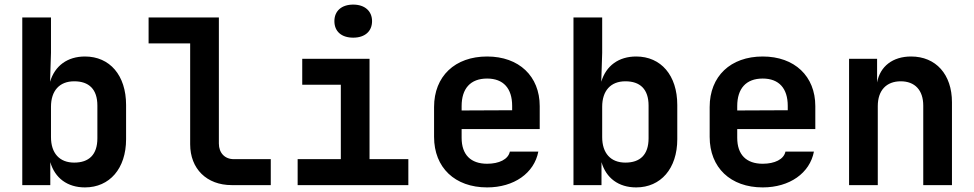

<svg xmlns="http://www.w3.org/2000/svg" viewBox="-20 -806 4240 836"><path d="M350 10C457 10 529 -72 529 -200V-349C529 -478 458 -560 350 -560C274 -560 219 -520 198 -450L202 -576V-730H77V0H199V-100C219 -31 273 10 350 10ZM303 -98C239 -98 202 -139 202 -209V-341C202 -411 239 -452 303 -452C367 -452 404 -418 404 -346V-204C404 -132 367 -98 303 -98Z M989 0H1159V-113H998C959 -113 933 -140 933 -181V-730H627V-617H808V-178C808 -71 880 0 989 0Z M1518 -642C1568 -642 1600 -669 1600 -714C1600 -758 1568 -786 1518 -786C1467 -786 1436 -758 1436 -714C1436 -669 1467 -642 1518 -642ZM1276 0H1758V-113H1589V-550H1296V-437H1464V-113H1276Z M2101 10C2218 10 2306 -52 2324 -146H2200C2193 -112 2153 -93 2101 -93C2030 -93 1990 -132 1990 -206V-244H2330V-344C2330 -474 2240 -560 2101 -560C1961 -560 1870 -474 1870 -340V-210C1870 -76 1961 10 2101 10ZM1990 -344C1990 -420 2028 -464 2101 -464C2172 -464 2210 -421 2210 -345V-326L1990 -325Z M2750 10C2857 10 2929 -72 2929 -200V-349C2929 -478 2858 -560 2750 -560C2674 -560 2619 -520 2598 -450L2602 -576V-730H2477V0H2599V-100C2619 -31 2673 10 2750 10ZM2703 -98C2639 -98 2602 -139 2602 -209V-341C2602 -411 2639 -452 2703 -452C2767 -452 2804 -418 2804 -346V-204C2804 -132 2767 -98 2703 -98Z M3301 10C3418 10 3506 -52 3524 -146H3400C3393 -112 3353 -93 3301 -93C3230 -93 3190 -132 3190 -206V-244H3530V-344C3530 -474 3440 -560 3301 -560C3161 -560 3070 -474 3070 -340V-210C3070 -76 3161 10 3301 10ZM3190 -344C3190 -420 3228 -464 3301 -464C3372 -464 3410 -421 3410 -345V-326L3190 -325Z M3677 0H3802V-344C3802 -413 3840 -452 3902 -452C3963 -452 4000 -414 4000 -346V0H4125V-361C4125 -482 4055 -560 3947 -560C3867 -560 3812 -517 3799 -447V-550H3677Z"/></svg>

Font: JetBrains Mono
Style: Bold
Weight: 558
Monospace: yes
Designer: Philipp Nurullin, Konstantin Bulenkov
Foundry: JetBrains
Version: Version 2.305